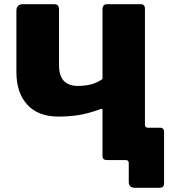

<svg xmlns="http://www.w3.org/2000/svg" viewBox="-20 -762 847 914"><path d="M623 132Q593 132 593 105V14Q593 0 578 0H516L670 -168Q670 -154 685 -154H743Q761 -154 761 -133V109Q761 121 756 126.5Q751 132 736 132ZM490 0Q468 0 468 -18V-236Q468 -249 454 -241Q398 -221 353 -214Q308 -207 258 -207Q162 -207 110 -263.5Q58 -320 58 -420V-710Q58 -742 89 -742H236Q250 -742 255.5 -736Q261 -730 261 -715V-450Q261 -420 270 -398.5Q279 -377 299 -365Q319 -353 349 -353Q384 -353 412.5 -360Q441 -367 468 -386V-717Q468 -742 489 -742H650Q670 -742 670 -720V-21Q670 0 653 0Z"/></svg>

Font: Libre Franklin ExtraBold
Style: Regular
Weight: 800
Designer: Pablo Impallari, Rodrigo Fuenzalida, Nhung Nguyen
Foundry: Impallari Type
Version: Version 3.000